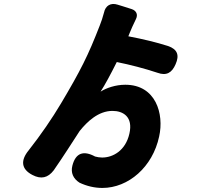

<svg xmlns="http://www.w3.org/2000/svg" viewBox="-20 -840 1020 947"><path d="M391 -527C362 -469 328 -409 281 -330C237 -256 183 -177 121 -98C81 -49 84 -6 140 23C182 45 216 38 245 0C291 -66 341 -145 373 -194C410 -240 465 -293 535 -293C586 -293 638 -265 618 -180C599 -97 537 -63 484 -63C472 -63 460 -65 449 -68C392 -99 353 -86 337 -23C328 12 341 41 372 61C408 78 446 87 485 87C613 87 733 -16 765 -167C790 -278 749 -422 598 -422C550 -422 504 -406 476 -388C498 -422 525 -472 556 -534C621 -521 694 -502 757 -481C801 -465 828 -481 846 -523C866 -568 855 -597 809 -613C749 -632 686 -647 613 -661L619 -676C625 -691 638 -721 651 -747C661 -768 653 -787 630 -795L586 -809L560 -817C526 -828 500 -812 493 -778C487 -755 479 -731 472 -714C444 -642 420 -585 391 -527Z"/></svg>

Font: GenSenRounded2 TW H
Style: Regular
Weight: 900
Version: Version 2.100;PS 2.1;hotconv 16.6.51;makeotf.lib2.5.65220 DE